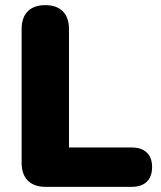

<svg xmlns="http://www.w3.org/2000/svg" viewBox="-20 -726 625 746"><path d="M492 0C543 0 571 -28 571 -77C571 -125 543 -153 492 -153H248V-613C248 -673 215 -706 156 -706C97 -706 64 -673 64 -613V-93C64 -34 97 0 157 0Z"/></svg>

Font: Nunito Black
Style: Regular
Weight: 900
Designer: Vernon Adams
Foundry: Vernon Adams
Version: Version 3.602